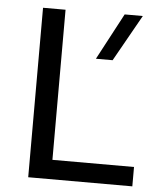

<svg xmlns="http://www.w3.org/2000/svg" viewBox="-51 -746 645 790"><g transform="rotate(5 271.5 -351.0)"><path d="M95 0H525V-80H188V-700H95ZM330 -510H399L507 -702H432Z"/></g></svg>

Font: Gully
Style: Regular
Weight: 400
Designer: jaikishan Patel
Foundry: MagicType
Version: Version 1.000;Glyphs 3.2 (3242)